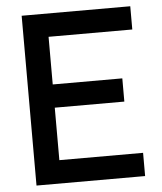

<svg xmlns="http://www.w3.org/2000/svg" viewBox="-52 -766 684 811"><g transform="rotate(-5 290.0 -360.0)"><path d="M70 0V-720H530.5V-621.5H175.5V-419.5H470.5V-321H175.5V-98.5H530.5V0Z"/></g></svg>

Font: Vela Sans SemBd
Style: Regular
Weight: 600
Designer: Principal design: Mikhail Sharanda - project Manrope.
Design modification: Ravid Balaliev
Foundry: Mikhail Sharanda
Version: Version 1.001